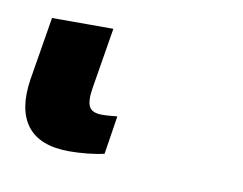

<svg xmlns="http://www.w3.org/2000/svg" viewBox="-37 13 347 274"><g transform="rotate(10 136.5 149.5)"><path d="M76.7 240.7Q33.7 240.7 15.6 217Q-2.4 193.4 4.4 149.4L19.5 57.6H108.4L93.8 146.5Q90.8 165 95 173.1Q99.1 181.2 113.8 181.2Q119.6 181.2 124.5 180.7Q129.4 180.2 135.7 179.7L127 235.4Q117.2 237.8 102.8 239.3Q88.4 240.7 76.7 240.7Z"/></g></svg>

Font: Inter 16pt Medium
Style: Italic
Weight: 500
Italic angle: -9.3988°
Version: Version 4.001;git-66647c0bb